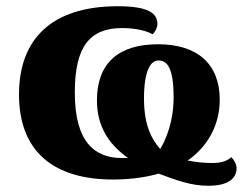

<svg xmlns="http://www.w3.org/2000/svg" viewBox="-20 -566 799 616"><path d="M648 30C715 30 739 5 739 -27C739 -39 731 -53 722 -62C711 -51 693 -43 661 -43C634 -43 608 -46 582 -51C646 -95 685 -165 685 -246C685 -362 612 -424 487 -424C360 -424 291 -363 291 -244C291 -162 328 -103 391 -59H371C284 -59 220 -110 220 -269C220 -418 269 -476 372 -476C420 -476 455 -465 469 -456C476 -461 485 -476 485 -489C485 -523 457 -546 358 -546C144 -546 41 -439 41 -263C41 -78 154 10 343 10C407 10 459 0 489 -9C545 12 593 30 648 30ZM494 -88C467 -118 442 -164 442 -249C442 -342 464 -372 489 -372C517 -372 537 -347 537 -253C537 -176 512 -117 494 -88Z"/></svg>

Font: UArctic Serif Black
Style: Regular
Weight: 900
Designer: Customization by Puisto advertising & original work Monotype Design Team
Foundry: Monotype Imaging Inc.
Version: Version 2.004